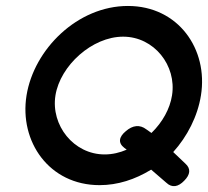

<svg xmlns="http://www.w3.org/2000/svg" viewBox="-20 -610 698 644"><path d="M69 -290C44 -135 145 11 314 11C375 11 433 -8 487 -41L538 3C557 21 578 17 598 -4C618 -24 621 -44 602 -61L561 -100C608 -152 643 -220 654 -290C679 -445 578 -590 409 -590C240 -590 94 -445 69 -290ZM166 -290C182 -390 289 -487 393 -487C497 -487 573 -390 557 -290C550 -245 525 -200 488 -164L471 -176C449 -193 425 -190 402 -170C379 -151 375 -131 397 -114L405 -108C382 -98 357 -92 331 -92C227 -92 150 -190 166 -290Z"/></svg>

Font: Charger Pro
Style: ExBdExtObl
Weight: 400
Designer: Jasper
Foundry: Cannot Into Space Fonts
Version: Version 1.09